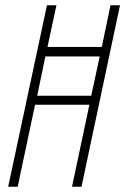

<svg xmlns="http://www.w3.org/2000/svg" viewBox="-20 -708 475 728"><path d="M11 0 158 -688H194L160 -530H366L399 -688H435L289 0H253L319 -311H113L47 0ZM121 -345H326L358 -494H152Z"/></svg>

Font: Saira ExtraCondensed Thin
Style: Italic
Weight: 250
Width: 2
Italic angle: -12°
Designer: Hector Gatti with collaboration of the Omnibus-Type team
Foundry: Omnibus-Type
Version: Version 1.101